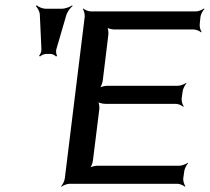

<svg xmlns="http://www.w3.org/2000/svg" viewBox="-20 -692 790 723"><path d="M670 -20 674 -48C675 -57 683 -72 688 -77L687 -79C681 -74 665 -68 656 -68H347C338 -68 321 -64 315 -59L317 -57C323 -62 329 -79 330 -88L354 -281C355 -290 353 -307 348 -312L346 -310C350 -305 367 -301 376 -301H642C651 -301 665 -295 670 -290L672 -292C667 -297 663 -312 664 -321L668 -349C669 -358 677 -373 682 -378L681 -380C675 -375 659 -369 650 -369H384C375 -369 358 -365 352 -360L354 -358C360 -363 366 -380 367 -389L388 -561C389 -570 387 -587 383 -592L380 -590C385 -585 401 -581 410 -581H709C718 -581 733 -575 737 -570L739 -572C735 -577 731 -592 732 -601L735 -629C736 -638 744 -653 750 -658L748 -660C742 -655 727 -649 718 -649H322C313 -649 298 -655 294 -660L292 -658C296 -653 300 -638 299 -629L224 -20C223 -11 216 4 210 9L212 11C217 6 233 0 242 0H648C657 0 671 6 676 11L678 9C674 4 669 -11 670 -20ZM192 -506 230 -636C234 -648 245 -663 253 -669L252 -672C244 -666 225 -659 213 -659H153C141 -659 124 -666 118 -672L115 -669C121 -663 130 -648 130 -636L136 -506C136 -498 132 -486 127 -482L131 -479C134 -484 147 -489 154 -489H170C177 -489 188 -484 191 -479L195 -482C192 -486 190 -498 192 -506Z"/></svg>

Font: Gamestation Storm Oblique 
Style: Italic
Weight: 400
Designer: Jonas Hecksher
Foundry: Jonas Hecksher, Playtypeª, e-types AS
Version: Version 1.003